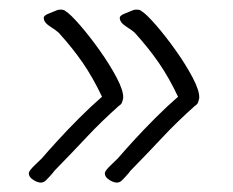

<svg xmlns="http://www.w3.org/2000/svg" viewBox="-20 -388 484 399"><path d="M264 -368Q271 -368 274 -365Q284 -359 304 -336Q324 -313 345 -283.5Q366 -254 380.5 -226.5Q395 -199 394 -184Q393 -179 391.5 -175Q390 -171 385 -168Q347 -134 319 -104Q291 -74 251 -33Q250 -31 241 -21Q232 -11 229 -10Q221 -6 209 -13Q197 -20 198 -29Q199 -34 210.5 -45Q222 -56 225 -59Q237 -73 257.5 -95.5Q278 -118 302.5 -142.5Q327 -167 350 -187Q331 -227 310 -257.5Q289 -288 260 -320Q256 -324 242 -333Q228 -342 229 -352Q230 -356 238.5 -359.5Q247 -363 257 -367Q259 -368 264 -368ZM106 -368Q113 -368 116 -365Q126 -359 146 -336Q166 -313 187 -283.5Q208 -254 222.5 -226.5Q237 -199 236 -184Q235 -179 233.5 -175Q232 -171 227 -168Q189 -134 161 -104Q133 -74 93 -33Q92 -31 83 -21Q74 -11 71 -10Q63 -6 51 -13Q39 -20 40 -29Q41 -34 52.5 -45Q64 -56 67 -59Q79 -73 99.5 -95.5Q120 -118 144.5 -142.5Q169 -167 192 -187Q173 -227 152 -257.5Q131 -288 102 -320Q98 -324 84 -333Q70 -342 71 -352Q72 -356 80.5 -359.5Q89 -363 99 -367Q101 -368 106 -368Z"/></svg>

Font: Grape Nuts
Style: Regular
Weight: 400
Designer: Robert E. Leuschke
Foundry: Robert E. Leuschke
Version: Version 1.010; ttfautohint (v1.8.3)